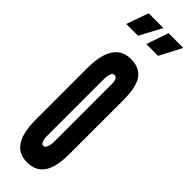

<svg xmlns="http://www.w3.org/2000/svg" viewBox="-259 -728 737 737"><g transform="rotate(45 109.5 -359.5)"><path d="M28 -727 -4 -637H60L108 -727ZM136 -727 105 -637H169L216 -727ZM195 -414C195 -491 184 -555 104 -555C30 -555 10 -487 10 -411V-136C10 -68 23 8 102 8C174 8 195 -49 195 -133ZM120 -126C121 -117 118 -81 102 -81C88 -81 84 -104 85 -126V-421C85 -448 89 -467 103 -467C119 -467 121 -446 120 -421Z"/></g></svg>

Font: League Gothic Condensed
Style: Regular
Weight: 400
Width: 3
Designer: Tyler Finck
Foundry: The League of Moveable Type
Version: Version 1.001;PS 001.001;hotconv 1.0.56;makeotf.lib2.0.21325